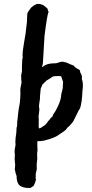

<svg xmlns="http://www.w3.org/2000/svg" viewBox="-20 -704 459 962"><path d="M296 -294 287 -320V-321Q285 -323 274 -323Q248 -323 244 -320Q229 -309 214 -301Q213 -300 193 -281L184 -260Q179 -214 180 -208Q174 -173 176 -166Q178 -159 177 -151.5Q176 -144 173 -119Q175 -110 174 -88Q173 -66 175 -61Q184 -61 198 -73Q200 -72 208.5 -80.5Q217 -89 221 -97Q223 -98 227 -103Q234 -111 237 -116Q242 -117 245 -125Q245 -130 257 -146Q282 -190 286 -220V-226Q288 -232 288 -237L292 -251Q292 -256 294 -258ZM108 -535 115 -594 116 -625Q116 -638 121 -645L136 -666Q151 -679 160.5 -682.5Q170 -686 183 -683Q196 -680 200 -676L211 -667Q220 -662 220 -651Q225 -645 223 -642Q217 -635 203 -524L195 -388L191 -369L192 -367Q212 -387 255 -387Q262 -386 271 -390Q280 -394 294 -395L302 -393Q309 -393 321 -387Q333 -381 348 -376L357 -367L370 -358Q381 -355 381 -347L383 -339Q393 -326 390 -308Q399 -287 393 -248Q391 -191 381 -161L375 -152L347 -96Q331 -74 316 -63Q314 -54 287 -37L275 -29Q257 -14 203 0Q195 2 190.5 2Q186 2 182 3H166Q169 4 167 12V25L168 50Q166 57 166 71Q166 85 167 89L164 117V146Q158 167 159 174.5Q160 182 158 186Q160 190 160 195Q160 200 155.5 211.5Q151 223 149.5 225.5Q148 228 147 228Q145 229 134 237L128 238Q96 238 80.5 227Q65 216 63 184Q65 182 62.5 176Q60 170 57 159Q57 153 54 145L56 123Q53 91 53.5 86.5Q54 82 54.5 78Q55 74 53.5 61.5Q52 49 58 21Q56 13 58 -12Q63 -40 63 -64Q66 -70 66 -80V-94Q67 -95 67 -101L68 -107Q68 -114 71.5 -141Q75 -168 77.5 -178Q80 -188 81.5 -214.5Q83 -241 82 -248Q80 -255 88 -291Q86 -301 86 -327L90 -346V-372Q91 -413 94 -416L93 -425Q93 -449 100.5 -490.5Q108 -532 108 -535Z"/></svg>

Font: Caveat Brush
Style: Regular
Weight: 400
Designer: Pablo Impallari
Foundry: Creative Lab NY
Version: Version 1.096; ttfautohint (v1.3)